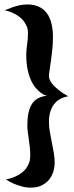

<svg xmlns="http://www.w3.org/2000/svg" viewBox="-20 -756 334 871"><path d="M104 -735.8Q134.3 -735.8 156.2 -725.6Q178.2 -715.3 192.4 -696.3Q206.5 -677.2 213.4 -649.7Q220.2 -622.1 220.2 -586.9Q220.2 -559.6 217.3 -532Q214.4 -504.4 211.2 -480.7Q208 -457 205.1 -438.5Q202.1 -419.9 202.1 -411.1Q202.1 -402.3 205.8 -393.8Q209.5 -385.3 215.8 -377.2Q222.2 -369.1 230 -361.6Q237.8 -354 246.1 -347.7Q265.6 -332 290 -318.8Q290.5 -318.8 284.4 -318.1Q278.3 -317.4 268.6 -314Q258.8 -310.5 247.1 -303.5Q235.4 -296.4 225.3 -283.4Q215.3 -270.5 208.7 -250.7Q202.1 -231 202.1 -202.1Q202.1 -180.2 206.3 -157Q210.4 -133.8 215.1 -110.1Q219.7 -86.4 223.9 -63.2Q228 -40 228 -18.1Q228 1 222.2 21.2Q216.3 41.5 203.4 57.9Q190.4 74.2 169.9 84.7Q149.4 95.2 120.1 95.2Q98.1 95.2 77.6 89.4Q57.1 83.5 41.5 76.7Q22.9 68.4 6.8 58.1Q37.6 52.2 62 38.6Q72.3 32.7 82.3 24.7Q92.3 16.6 99.9 5.9Q107.4 -4.9 112.3 -18.3Q117.2 -31.7 117.2 -48.8Q117.2 -69.3 115.2 -88.1Q113.3 -106.9 110.6 -124.5Q107.9 -142.1 106 -158.2Q104 -174.3 104 -189Q104 -249 123.8 -282.5Q143.6 -315.9 192.9 -321.8Q190.9 -321.8 183.1 -324.7Q175.3 -327.6 165 -335.2Q154.8 -342.8 143.1 -356Q131.3 -369.1 121.6 -389.9Q111.8 -410.6 105.5 -439.7Q99.1 -468.8 99.1 -507.8Q99.1 -529.3 103 -554Q106.9 -578.6 106.9 -606Q106.9 -624.5 100.1 -639.4Q93.3 -654.3 83 -665.8Q72.8 -677.2 60.1 -685.3Q47.4 -693.4 35.6 -698.5Q23.9 -703.6 14.4 -706.1Q4.9 -708.5 1 -709Q3.9 -709.5 13.4 -713.9Q22.9 -718.3 36.9 -723.1Q50.8 -728 68.1 -731.9Q85.4 -735.8 104 -735.8Z"/></svg>

Font: Risque
Style: Regular
Weight: 400
Designer: Astigmatic (AOETI)
Foundry: Astigmatic (AOETI)
Version: Version 1.000